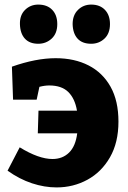

<svg xmlns="http://www.w3.org/2000/svg" viewBox="-20 -805 557 838"><path d="M13 -60 66 -162Q149 -111 209 -111Q253 -111 281.5 -139Q310 -167 317 -223H145L148 -322H316Q307 -375 278 -403.5Q249 -432 195 -432Q175 -432 152 -426L140 -370H37L32 -514Q137 -551 223 -551Q305 -551 366.5 -519.5Q428 -488 462.5 -426.5Q497 -365 497 -274Q497 -183 460 -118.5Q423 -54 361.5 -20.5Q300 13 227 13Q174 13 119.5 -5Q65 -23 13 -60ZM378 -614Q339 -614 318.5 -636.5Q298 -659 297 -700Q297 -739 320.5 -762Q344 -785 378 -785Q416 -785 438 -762Q460 -739 460 -700Q460 -659 436 -636.5Q412 -614 378 -614ZM147 -614Q109 -614 88.5 -636.5Q68 -659 67 -700Q66 -739 89.5 -762Q113 -785 147 -785Q186 -785 208 -762Q230 -739 230 -700Q230 -659 205.5 -636.5Q181 -614 147 -614Z"/></svg>

Font: Bitter ExtraBold
Style: Regular
Weight: 800
Designer: Sol Matas, and Bitter project Authors
Foundry: Sol Matas
Version: Version 2.001